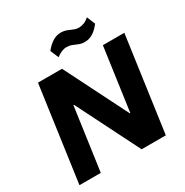

<svg xmlns="http://www.w3.org/2000/svg" viewBox="-201 -1066 1181 1227"><g transform="rotate(-30 389.0 -452.5)"><path d="M768.1 -700 670.1 0H491.7L259.2 -462.6H255.2L190.3 0H32.9L130.9 -700H308.3L540.9 -237.4H544.9L609.8 -700ZM300.5 -835.5Q327.1 -869.2 355.7 -886.8Q384.4 -904.4 415.1 -904.4Q439.7 -904.4 459 -896.9Q478.3 -889.4 496.7 -881.4Q515 -873.5 535.1 -873.5Q553.1 -873.5 572.2 -881Q591.3 -888.5 610.4 -905L635.6 -844Q610 -810.3 582.2 -792.7Q554.3 -775.1 521.5 -775.1Q497.5 -775.1 478.1 -783.1Q458.8 -791.1 441.2 -798.3Q423.7 -805.6 402.1 -805.6Q383.5 -805.6 364.6 -797.8Q345.8 -790 326.2 -775Z"/></g></svg>

Font: Pathway Extreme 8pt Thin 12pt
Style: Italic
Weight: 100
Italic angle: -8°
Version: Version 1.001;gftools[0.9.26]